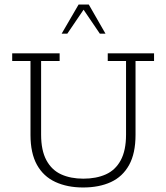

<svg xmlns="http://www.w3.org/2000/svg" viewBox="-20 -819 735 850"><path d="M348 11Q278 11 225 -13.5Q172 -38 143.5 -89.5Q115 -141 115 -222V-549H34V-583H244V-549H162V-223Q162 -153 185.5 -109.5Q209 -66 251 -47Q293 -28 349 -28Q406 -28 448.5 -47Q491 -66 514.5 -109.5Q538 -153 538 -223V-549H457V-583H662V-549H580V-222Q580 -140 551.5 -88.5Q523 -37 471 -13Q419 11 348 11ZM253 -670 328 -799H373L447 -670H422L350 -776L278 -670Z"/></svg>

Font: Rokkitt ExtraLight
Style: Regular
Weight: 250
Version: Version 3.103